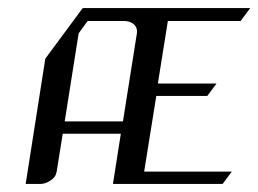

<svg xmlns="http://www.w3.org/2000/svg" viewBox="-20 -458 643 478"><path d="M43.9 0 92.8 -312 186 -438H603L579.1 -405.8H397.9L373 -250H519L496.1 -219.2H369.1L338.9 -30.8H557.1L534.2 0H261.2L280.8 -125H136.2L121.1 -30.8Q118.7 -16.6 106 -8.8Q92.8 0 80.1 0ZM141.1 -155.8H286.1L320.8 -375Q322.8 -388.2 314 -397Q303.7 -405.8 289.1 -405.8H198.2L175.8 -375Z"/></svg>

Font: Hhenum
Style: Italic
Weight: 400
Designer: T. Christopher White
Version: Version 1.0